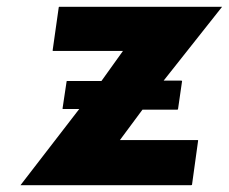

<svg xmlns="http://www.w3.org/2000/svg" viewBox="-20 -535 670 562"><path d="M501 -215 513 -298 511 -299H459L630 -515H153L152 -514L134 -387L135 -386H340L277 -298H176L175 -297L163 -217L164 -216H212L40 7H540L542 6L560 -124L559 -125H331L397 -214H499Z"/></svg>

Font: Hussar Woodtype
Style: SeBdObl
Weight: 900
Foundry: Cannot Into Space Fonts
Version: Version 1.07